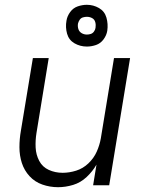

<svg xmlns="http://www.w3.org/2000/svg" viewBox="-20 -772 616 800"><path d="M222 8Q253 8 284.5 -1.5Q316 -11 341 -34.5Q366 -58 382 -86L368 0H435L522 -530H455L400 -195Q395 -167 383 -140Q371 -113 348.5 -91.5Q326 -70 297.5 -61Q269 -52 241 -52Q210 -52 183.5 -64Q157 -76 143.5 -101.5Q130 -127 128.5 -157Q127 -187 132 -218L183 -530H117L67 -227Q61 -193 61 -158.5Q61 -124 71 -93Q81 -62 103 -38Q125 -14 156.5 -3Q188 8 222 8ZM342 -578Q361 -578 380 -584.5Q399 -591 411.5 -608Q424 -625 427 -644Q431 -672 423.5 -698.5Q416 -725 392.5 -738.5Q369 -752 342 -752Q323 -752 304 -745.5Q285 -739 272.5 -722Q260 -705 257 -686Q252 -658 259.5 -631.5Q267 -605 290.5 -591.5Q314 -578 342 -578ZM342 -628Q330 -628 320 -634Q310 -640 306.5 -651Q303 -662 305 -674Q307 -682 312 -689.5Q317 -697 325.5 -699.5Q334 -702 342 -702Q354 -702 364 -696.5Q374 -691 377 -679.5Q380 -668 378 -656Q377 -648 371.5 -640.5Q366 -633 358 -630.5Q350 -628 342 -628Z"/></svg>

Font: Iosevka Sparkle Light Oblique
Style: Regular
Weight: 300
Italic angle: -9°
Designer: Belleve Invis
Foundry: Belleve Invis
Version: Version 4.5.0; ttfautohint (v1.8.3)